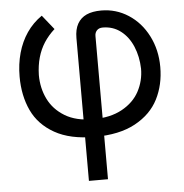

<svg xmlns="http://www.w3.org/2000/svg" viewBox="-52 -588 805 838"><g transform="rotate(-5 350.0 -169.0)"><path d="M422 -537.3Q486.5 -537.3 540.6 -502.4Q594.6 -467.5 626 -406.1Q657.5 -344.6 657.5 -269.3Q657.5 -191.6 625.7 -129Q593.9 -66.3 524 -28.3Q454.1 9.7 345.3 9.7Q238.6 9.7 170.8 -28.7Q102.9 -67 72.5 -132.1Q42.1 -197.2 42.1 -280.4Q42.1 -335.6 55.6 -384Q69.1 -432.3 95.6 -471.2Q122.2 -510 161.6 -537.3L212 -474.4Q184.4 -449.6 165.7 -420.6Q147.1 -391.6 137.3 -356.9Q127.4 -322.2 126.4 -280.4Q126.4 -223.1 149.9 -175.1Q173.3 -127.1 222.2 -97.4Q271.1 -67.7 345.3 -67.7Q421.3 -67.7 472.7 -96Q524.2 -124.3 548.7 -170.2Q573.2 -216.2 573.2 -269.3Q571.8 -322.2 553.2 -366.5Q534.5 -410.9 500.7 -436.8Q466.9 -462.7 422 -462.7Q405.4 -462.7 396.4 -453Q387.4 -443.4 387.4 -428.9V198.9H303.9V-426.8Q303.9 -464.8 317.7 -489.3Q331.5 -513.8 357.4 -525.6Q383.3 -537.3 422 -537.3Z"/></g></svg>

Font: Pretendard Variable
Style: Regular
Weight: 400
Designer: Base glyphs from Inter by Rasmus Andersson; Hangul glyphs from Noto Sans CJK(Source Han Sans) by Jang Soo-young and Kang
Foundry: Kil Hyung-jin
Version: Version 1.100;FEAKit 1.0